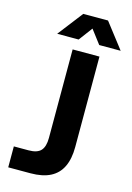

<svg xmlns="http://www.w3.org/2000/svg" viewBox="-138 -1004 736 1072"><g transform="rotate(15 230.0 -468.0)"><path d="M22 0V-121H107Q157 -121 178 -144Q199 -167 199 -217V-729H354V-206Q354 -138 332 -92Q310 -46 265 -23Q220 0 150 0ZM93 -791 205 -936H348L460 -791H336L276 -870L217 -791Z"/></g></svg>

Font: Mona Sans ExtraLight
Style: Bold
Weight: 700
Version: Version 2.000